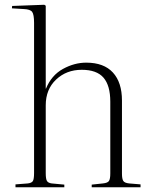

<svg xmlns="http://www.w3.org/2000/svg" viewBox="-20 -786 634 806"><path d="M45 0V-12L97 -16Q113 -18 118 -26Q123 -34 123 -60V-690Q123 -725 115 -736Q107 -747 80 -748L30 -751L31 -761L166 -766L172 -762V-414H173Q196 -470 244 -496.5Q292 -523 342 -523Q416 -523 454 -481.5Q492 -440 492 -364V-57Q492 -35 497.5 -26.5Q503 -18 522 -16L570 -12V0H365V-11L412 -16Q432 -18 437.5 -26.5Q443 -35 443 -58V-359Q443 -427 414.5 -460Q386 -493 323 -493Q259 -493 215.5 -452Q172 -411 172 -344V-59Q172 -35 177 -26.5Q182 -18 197 -16L250 -11V0Z"/></svg>

Font: Display Extralight
Style: Regular
Weight: 200
Designer: Latin by Veronika Burian and Jose Scaglione. Greek by Irene Vlachou. Cyrillic by Vera Evstafieva.
Foundry: TypeTogether
Version: Version 3.002